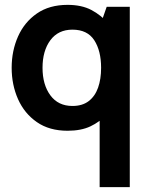

<svg xmlns="http://www.w3.org/2000/svg" viewBox="-20 -528 612 790"><path d="M390 242V-82L422 -59Q390 -26 351.8 -8Q313.5 10 258 10Q183 10 131.8 -25.5Q80.5 -61 54.2 -120Q28 -179 28 -249Q28 -319 54.2 -378Q80.5 -437 131.8 -472.5Q183 -508 258 -508Q316 -508 356.2 -486.8Q396.5 -465.5 427 -430L390 -417L419 -500H514V242ZM278 -92Q319 -92 345 -112Q371 -132 383.5 -167.2Q396 -202.5 396 -249Q396 -319 367.8 -362.5Q339.5 -406 278 -406Q219.5 -406 187.2 -362.5Q155 -319 155 -249Q155 -179.5 187.2 -135.8Q219.5 -92 278 -92Z"/></svg>

Font: Cabin Resolve
Style: Bold-Resolve
Weight: 700
Designer: Pablo Impallari
Foundry: Pablo Impallari. http://www.impallari.com Igino Marini. http://www.ikern.com
Version: Version 3.001